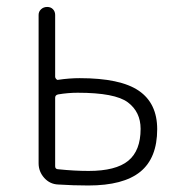

<svg xmlns="http://www.w3.org/2000/svg" viewBox="-20 -540 540 566"><path d="M142.6 -252V-49.8Q142.6 -41 152.3 -41Q199.2 -36.1 241.2 -36.1Q321.3 -36.1 357.9 -65.9Q394.5 -95.7 394.5 -160.2Q394.5 -210 356.9 -238.3Q319.3 -266.6 209 -266.6Q180.7 -266.6 151.4 -261.7Q142.6 -259.8 142.6 -252ZM151.4 3.9Q127 2.9 110.4 -15.6Q93.8 -34.2 93.8 -58.6V-496.1Q93.8 -505.9 101.1 -512.7Q108.4 -519.5 119.1 -519.5Q129.9 -519.5 136.2 -512.7Q142.6 -505.9 142.6 -496.1V-313.5Q142.6 -310.5 145.5 -307.1Q148.4 -303.7 151.4 -304.7Q184.6 -309.6 214.8 -309.6Q335 -309.6 389.2 -272.5Q443.4 -235.4 443.4 -159.2Q443.4 -74.2 393.6 -33.7Q343.8 6.8 240.2 6.8Q196.3 6.8 151.4 3.9Z"/></svg>

Font: Rounded Mgen+ 1m light
Style: Regular
Weight: 200
Designer: [Source Han Sans]
Ryoko NISHIZUKA  (kana & ideographs); Paul D. Hunt (Latin, Greek & Cyrillic); Wenlong ZHANG  (bopomofo
Version: Version 1.059.20150602